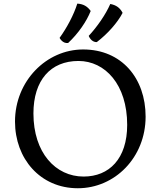

<svg xmlns="http://www.w3.org/2000/svg" viewBox="-20 -1005 873 1043"><path d="M61.5 -344.7C61.5 -143.6 198.2 17.6 402.8 17.6C604 17.6 771 -149.4 771 -371.6C771 -579.6 641.1 -736.3 431.6 -736.3C231.9 -736.3 61.5 -564.9 61.5 -344.7ZM161.6 -388.7C161.6 -569.3 254.9 -673.8 406.2 -673.8C551.3 -673.8 670.9 -545.4 670.9 -326.7C670.9 -142.6 573.2 -45.9 434.1 -45.9C282.2 -45.9 161.6 -174.8 161.6 -388.7ZM350.1 -771.5C404.8 -822.3 450.7 -889.2 472.7 -945.3C455.1 -970.2 433.1 -983.4 399.9 -985.4C381.3 -925.3 343.3 -854 303.7 -799.3C303.7 -799.3 319.3 -767.1 350.1 -771.5ZM505.9 -776.4C564.9 -821.3 618.7 -882.3 646 -935.1C631.8 -962.4 611.3 -977.5 579.1 -983.4C553.7 -925.3 507.8 -859.4 461.9 -810.1C461.9 -810.1 474.6 -774.9 505.9 -776.4Z"/></svg>

Font: Trykker
Style: Regular
Weight: 400
Designer: Magnus Gaarde
Foundry: Magnus Gaarde
Version: Version 1.001